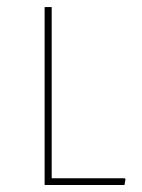

<svg xmlns="http://www.w3.org/2000/svg" viewBox="-20 -526 405 546"><path d="M336.9 -16.1 334 0H106.9V-505.9H127V-19H335Z"/></svg>

Font: Datalegreya
Style: Thin
Weight: 250
Designer: Figs Lab
Foundry: Figs Lab
Version: Version 1.002;PS 001.002;hotconv 1.0.70;makeotf.lib2.5.58329